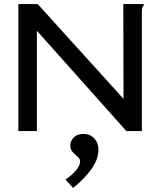

<svg xmlns="http://www.w3.org/2000/svg" viewBox="-20 -643 790 942"><path d="M70 -623H165L586 -158L585 -623H685V-616Q679 -610 677.5 -602.5Q676 -595 676 -579V0H600L161 -492V0H70ZM339 279 301 238Q335 215 354 191.5Q373 168 373 150Q373 136 361 126Q349 116 337 103.5Q325 91 325 71Q325 47 342.5 30.5Q360 14 390 14Q422 14 442.5 36Q463 58 463 93Q463 137 430 184.5Q397 232 339 279Z"/></svg>

Font: Inconsolata ExtraExpanded Medium
Style: Regular
Weight: 500
Width: 8
Monospace: yes
Designer: Raph Levien, Cyreal, Brenton Simpson
Foundry: Raph Levien, Cyreal, Google
Version: Version 3.001; ttfautohint (v1.8.2.53-6de2)